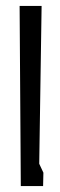

<svg xmlns="http://www.w3.org/2000/svg" viewBox="-20 -602 203 646"><path d="M46 -582H120L112 -51L126 -21L125 24H50Z"/></svg>

Font: Bahianita
Style: Regular
Weight: 400
Designer: Pablo Cosgaya & Dani Raskovsky
Foundry: Pablo Cosgaya & Dani Raskovsky
Version: Version 1.008